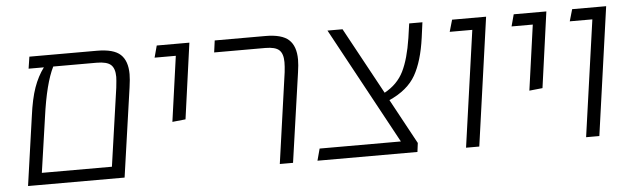

<svg xmlns="http://www.w3.org/2000/svg" viewBox="-41 -700 2779 838"><g transform="rotate(-5 1348.5 -281.0)"><path d="M536 -448Q536 -426 531 -391L475 0H52L95 -302Q105 -378 122 -426Q139 -474 166 -510H99L107 -562H403Q476 -562 506 -534Q536 -506 536 -448ZM477 -441Q477 -478 459.5 -494Q442 -510 397 -510H207Q172 -440 152 -294L117 -52H424L473 -394Q477 -430 477 -441Z M744 -510H651L665 -562H808L762 -230L704 -224Z M1211 -397Q1214 -423 1214 -441Q1214 -478 1197 -494Q1180 -510 1136 -510H912L919 -562H1141Q1213 -562 1243.5 -534Q1274 -506 1274 -447Q1274 -424 1269 -391L1213 0H1155Z M1656 -236 1763 -39 1758 0H1320L1334 -52H1690L1413 -562H1479L1638 -270Q1695 -301 1721.5 -354.5Q1748 -408 1762 -499L1771 -562H1829L1820 -495Q1806 -393 1771.5 -332.5Q1737 -272 1656 -236Z M2043 -510H1944L1959 -562H2108L2029 0H1971Z M2308 -510H2215L2229 -562H2372L2326 -230L2268 -224Z M2569 -510H2470L2485 -562H2634L2555 0H2497Z"/></g></svg>

Font: FiraGO Light
Style: Italic
Weight: 300
Italic angle: -8°
Designer: bBox Type GmbH
Foundry: bBox Type GmbH
Version: Version 1.001